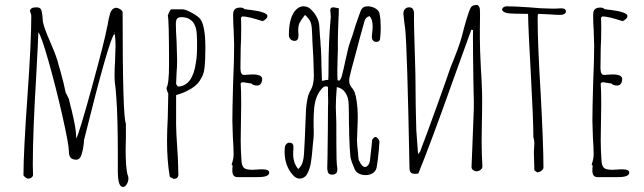

<svg xmlns="http://www.w3.org/2000/svg" viewBox="-20 -689 2553 761"><path d="M447 -12V-78Q447 -222 441 -303L438 -340Q434 -365 434 -384Q434 -418 436 -446L438 -508Q438 -539 434 -555Q414 -541 313 -134L312 -119Q309 -94 304 -79Q301 -68 295.5 -62Q290 -56 283 -56Q267 -56 260 -64Q253 -72 253 -89Q253 -116 227.5 -229Q202 -342 172.5 -446Q143 -550 132 -561Q131 -526 124 -396Q110 -166 110 -34L111 6Q107 19 90 19Q87 19 80 13.5Q73 8 73 5Q73 -85 89 -311Q104 -521 104 -626Q104 -631 102 -636Q99 -642 99 -645Q99 -660 125 -660Q142 -660 145 -645Q149 -625 149 -615L150 -603Q155 -577 179 -523Q198 -480 208 -448Q214 -424 219 -409Q235 -351 240 -323L253 -297Q256 -282 265 -248Q274 -210 278 -186Q282 -162 282 -140Q293 -157 344.5 -344.5Q396 -532 405 -584Q406 -586 406.5 -589.5Q407 -593 408 -599Q410 -612 417 -638Q425 -658 441 -658Q448 -658 457 -652Q466 -646 466 -640Q466 -223 479 -199V-147Q478 -124 478 -94Q478 -30 485 2Q486 3 486.5 5Q487 7 488 10Q489 14 489 19Q489 30 482.5 41Q476 52 467 52Q447 52 447 -12ZM434 -561H433L431 -560L434 -559Z M653 12Q642 -51 642 -132Q642 -164 645 -225L647 -318Q640 -332 640 -341Q650 -357 650 -433Q650 -615 645 -627Q654 -652 659 -652H703Q714 -652 734.5 -641.5Q755 -631 769 -619Q794 -596 794 -501Q794 -450 791 -423Q789 -404 784.5 -393Q780 -382 771 -368Q756 -345 720 -328Q705 -320 678 -312V-193Q678 -168 683 -95L685 -63L687 2Q687 20 668 20ZM734 -373Q741 -383 747 -400Q753 -417 755 -433Q761 -462 761 -500V-527Q761 -541 760 -554Q759 -567 756 -579Q752 -592 745.5 -600.5Q739 -609 728 -615Q716 -621 699 -621Q687 -621 682 -615Q677 -609 677 -594Q677 -570 680 -522L682 -450Q682 -424 680 -403L678 -356L685 -346Q714 -346 734 -373Z M901 -8V-21Q902 -26 902 -33L898 -37Q906 -58 906 -78Q906 -101 903 -144L901 -210Q901 -260 904 -360Q908 -449 908 -511L906 -571Q904 -598 904 -631Q904 -646 911 -652.5Q918 -659 933 -659Q943 -659 949 -653Q951 -652 978 -649Q1003 -646 1021 -640Q1040 -634 1040 -625Q1040 -615 1021 -605Q964 -624 940 -624L935 -618Q936 -609 936 -575Q936 -532 934 -498Q933 -463 933 -420Q933 -392 947 -392L963 -393Q971 -394 980 -394Q1019 -394 1019 -376Q1019 -365 1014 -357.5Q1009 -350 999 -350Q984 -350 976 -358L944 -363H939L934 -358V-355Q936 -338 936 -276Q936 -237 935 -205L934 -134Q934 -95 937 -54Q938 -31 947 -23.5Q956 -16 980 -16L998 -17Q1007 -18 1018 -18Q1047 -18 1047 -5Q1047 13 1003 13H921Q903 13 901 -8Z M1108 -88 1109 -105Q1110 -114 1116.5 -119.5Q1123 -125 1131 -123Q1145 -122 1143 -99Q1142 -92 1142 -78Q1142 -43 1162 -19Q1175 -31 1179.5 -46Q1184 -61 1185 -80Q1189 -150 1190 -185L1193 -256Q1195 -281 1199 -299.5Q1203 -318 1212 -333Q1224 -353 1224 -390Q1223 -460 1218 -529Q1218 -544 1216 -574Q1215 -593 1209.5 -604.5Q1204 -616 1189 -630Q1174 -611 1168 -599.5Q1162 -588 1162 -570Q1162 -560 1163 -554V-547Q1163 -527 1147 -527Q1138 -527 1131.5 -533.5Q1125 -540 1125 -550Q1125 -611 1146 -642Q1153 -652 1162.5 -658Q1172 -664 1183 -664Q1202 -664 1215 -649Q1245 -619 1246 -580Q1248 -542 1250 -526Q1250 -515 1252 -495Q1254 -457 1254 -432L1256 -369H1258Q1262 -369 1268.5 -371Q1275 -373 1281 -372Q1282 -383 1282 -405Q1282 -528 1291 -621V-625L1290 -639L1289 -647Q1289 -660 1300 -660Q1305 -660 1323 -656Q1323 -637 1321 -599Q1319 -545 1319 -519Q1320 -500 1318 -457L1317 -407Q1317 -382 1318 -371L1325 -369Q1334 -380 1335 -389Q1342 -414 1349 -449Q1352 -460 1355 -475Q1358 -490 1363 -508Q1366 -517 1369.5 -527.5Q1373 -538 1377 -549Q1388 -588 1407 -639Q1412 -654 1419 -659Q1426 -664 1438 -664Q1454 -664 1469 -655Q1484 -646 1485 -631Q1489 -612 1489 -579Q1489 -557 1487 -541Q1487 -523 1472 -523Q1464 -523 1459 -528Q1454 -533 1454 -542Q1454 -551 1455.5 -562Q1457 -573 1457 -585Q1457 -612 1445 -625Q1427 -621 1423 -599Q1405 -536 1394 -492L1378 -433Q1374 -420 1365 -381Q1364 -377 1364 -369Q1364 -355 1373 -343Q1383 -332 1387 -319.5Q1391 -307 1394 -286Q1398 -259 1398 -226Q1398 -207 1396 -163L1395 -131Q1395 -116 1399 -84Q1399 -76 1401 -60Q1401 -54 1409.5 -40.5Q1418 -27 1427 -27Q1433 -27 1439.5 -35Q1446 -43 1447 -59Q1448 -63 1453 -112L1455 -135Q1463 -146 1468 -146Q1473 -146 1478.5 -139.5Q1484 -133 1484 -125Q1482 -109 1482 -100Q1478 -54 1474 -32Q1472 -13 1459.5 -4Q1447 5 1429 5Q1414 5 1402.5 -1Q1391 -7 1386 -18Q1373 -47 1369 -66Q1366 -95 1364 -152Q1364 -184 1363 -200Q1363 -249 1362 -274Q1362 -304 1347 -324Q1337 -339 1315 -344Q1311 -299 1311 -265Q1311 -255 1313 -203Q1313 -105 1314 -56Q1314 -45 1315 -37Q1316 -29 1317 -23V-17Q1317 3 1297 3H1295Q1286 3 1282 -2.5Q1278 -8 1277 -21L1278 -59Q1280 -195 1280 -264Q1281 -282 1280.5 -295.5Q1280 -309 1280 -318V-345L1272 -347Q1263 -347 1255 -337Q1229 -308 1225 -257Q1223 -229 1223 -215V-191Q1223 -183 1223.5 -171.5Q1224 -160 1223 -145L1220 -116Q1217 -76 1213 -49Q1209 -22 1200 -5Q1196 6 1187 12.5Q1178 19 1168 19Q1154 19 1142 6Q1108 -31 1108 -88Z M1626 0Q1613 0 1608 -5.5Q1603 -11 1603 -24Q1594 -500 1586 -575Q1583 -594 1579 -632Q1578 -645 1584.5 -652.5Q1591 -660 1602 -660Q1621 -660 1621 -634Q1620 -599 1625 -447Q1627 -391 1627 -342Q1627 -275 1630 -174L1637 -78L1645 -88Q1673 -161 1715 -278Q1757 -395 1765 -420L1778 -452Q1794 -492 1804 -523Q1810 -541 1820 -581Q1828 -610 1836 -634.5Q1844 -659 1850 -664Q1854 -667 1861 -668.5Q1868 -670 1873 -669Q1876 -668 1879 -662.5Q1882 -657 1882 -652Q1883 -635 1882.5 -614.5Q1882 -594 1882 -577V-535Q1882 -496 1886 -418Q1888 -393 1890 -341Q1891 -323 1891 -288Q1891 -234 1890 -208L1889 -127Q1889 -79 1892 -31V-29Q1892 -22 1885.5 -16.5Q1879 -11 1870 -10Q1861 -10 1854.5 -15.5Q1848 -21 1849 -29L1852 -103L1858 -258V-288Q1856 -365 1855 -466.5Q1854 -568 1855 -570L1848 -571L1779 -380Q1689 -126 1638 -1Z M2098 -14 2097 -51Q2096 -67 2096 -87Q2096 -97 2097 -104L2098 -122Q2098 -132 2094 -146Q2094 -213 2084 -395Q2074 -571 2073 -634Q2011 -634 1990 -637Q1970 -642 1970 -653Q1975 -664 1989 -664Q2019 -664 2076 -660Q2128 -655 2163 -655H2184L2205 -656Q2223 -656 2223 -643Q2223 -637 2216.5 -633.5Q2210 -630 2201 -630Q2181 -630 2159 -632L2116 -634Q2112 -634 2112 -631Q2111 -628 2111 -612Q2111 -515 2123 -318Q2134 -114 2134 -25Q2134 -18 2125.5 -12Q2117 -6 2109 -6Z M2328 -8V-21Q2329 -26 2329 -33L2325 -37Q2333 -58 2333 -78Q2333 -101 2330 -144L2328 -210Q2328 -260 2331 -360Q2335 -449 2335 -511L2333 -571Q2331 -598 2331 -631Q2331 -646 2338 -652.5Q2345 -659 2360 -659Q2370 -659 2376 -653Q2378 -652 2405 -649Q2430 -646 2448 -640Q2467 -634 2467 -625Q2467 -615 2448 -605Q2391 -624 2367 -624L2362 -618Q2363 -609 2363 -575Q2363 -532 2361 -498Q2360 -463 2360 -420Q2360 -392 2374 -392L2390 -393Q2398 -394 2407 -394Q2446 -394 2446 -376Q2446 -365 2441 -357.5Q2436 -350 2426 -350Q2411 -350 2403 -358L2371 -363H2366L2361 -358V-355Q2363 -338 2363 -276Q2363 -237 2362 -205L2361 -134Q2361 -95 2364 -54Q2365 -31 2374 -23.5Q2383 -16 2407 -16L2425 -17Q2434 -18 2445 -18Q2474 -18 2474 -5Q2474 13 2430 13H2348Q2330 13 2328 -8Z"/></svg>

Font: Amatic SC
Style: Regular
Weight: 400
Designer: Multiple Designers
Foundry: Vernon Adams
Version: Version 2.505